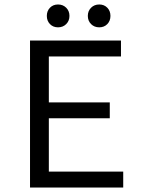

<svg xmlns="http://www.w3.org/2000/svg" viewBox="-20 -837 640 857"><path d="M114 0V-656H520V-585H198V-380H470V-309H198V-71H530V0ZM239 -715Q217 -715 203 -729.5Q189 -744 189 -766Q189 -788 203 -802.5Q217 -817 239 -817Q261 -817 275.5 -802.5Q290 -788 290 -766Q290 -744 275.5 -729.5Q261 -715 239 -715ZM423 -715Q401 -715 386.5 -729.5Q372 -744 372 -766Q372 -788 386.5 -802.5Q401 -817 423 -817Q445 -817 459 -802.5Q473 -788 473 -766Q473 -744 459 -729.5Q445 -715 423 -715Z"/></svg>

Font: Source Code Variable
Style: Regular
Weight: 400
Monospace: yes
Designer: Paul D. Hunt, Teo Tuominen
Foundry: Adobe Systems Incorporated
Version: Version 1.010;hotconv 1.0.106;makeotfexe 2.5.65593